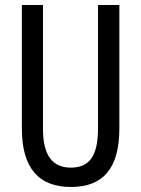

<svg xmlns="http://www.w3.org/2000/svg" viewBox="-20 -734 562 764"><path d="M455 -224V-714H370V-223C370 -111 334 -67 262 -67C191 -67 151 -112 151 -222V-714H67V-223C67 -64 135 10 262 10C389 10 455 -62 455 -224Z"/></svg>

Font: Noto Sans Arabic UI XCn
Style: Regular
Weight: 400
Width: 2
Designer: Monotype Design Team, Nadine Chahine and Nizar Qandah
Foundry: Monotype Imaging Inc.
Version: Version 2.010